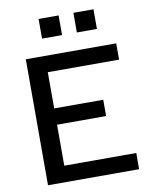

<svg xmlns="http://www.w3.org/2000/svg" viewBox="-97 -976 843 1048"><g transform="rotate(-10 325.0 -451.5)"><path d="M382.8 -793.9V-902.8H494.1V-793.9ZM189.9 -793.9V-902.8H300.8V-793.9ZM83 0V-698.2H584V-607.9H189V-407.2H460.9V-316.9H189V-89.8H587.9V0Z"/></g></svg>

Font: Azeret Mono
Style: Regular
Weight: 400
Designer: Martin Vácha
Foundry: Displaay
Version: Version 1.002